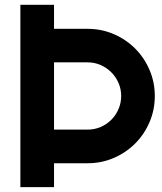

<svg xmlns="http://www.w3.org/2000/svg" viewBox="-20 -750 677 800"><path d="M205.1 -490.2V-210H345.2Q374 -210 399.4 -220.9Q424.8 -231.9 443.8 -251Q462.9 -270 473.9 -295.7Q484.9 -321.3 484.9 -350.1Q484.9 -378.9 473.9 -404.3Q462.9 -429.7 443.8 -448.7Q424.8 -467.8 399.4 -479Q374 -490.2 345.2 -490.2ZM64.9 -730H205.1V-629.9H345.2Q402.8 -629.9 453.9 -607.9Q504.9 -585.9 543 -547.9Q581.1 -509.8 603 -458.7Q625 -407.7 625 -350.1Q625 -292 603 -241Q581.1 -189.9 543 -151.9Q504.9 -113.8 453.9 -91.8Q402.8 -69.8 345.2 -69.8H205.1V29.8H64.9Z"/></svg>

Font: Righteous
Style: Regular
Weight: 400
Version: Version 1.000